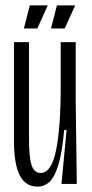

<svg xmlns="http://www.w3.org/2000/svg" viewBox="-20 -685 341 715"><path d="M120 10Q75 10 53.5 -32Q32 -74 32 -162V-528H88V-166Q88 -100 97.5 -70.5Q107 -41 131 -41Q172 -41 189 -126.5Q206 -212 206 -357V-528H262V-300L266 0H209L228 -201H219Q211 -113 196.5 -68Q182 -23 163 -6.5Q144 10 120 10ZM119 -579H69L91 -665H158ZM221 -579H170L192 -665H260Z"/></svg>

Font: Bricolage Grotesque 96pt Condensed ExtraLight
Style: Regular
Weight: 200
Width: 3
Designer: Mathieu Triay
Foundry: Atelier Triay
Version: Version 1.001; ttfautohint (v1.8.4.7-5d5b);gftools[0.9.33.de